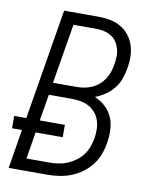

<svg xmlns="http://www.w3.org/2000/svg" viewBox="-89 -797 672 858"><g transform="rotate(10 247.0 -367.5)"><path d="M10 0 39 -177H-6V-233H49L132 -735H288Q315 -735 341 -730Q367 -725 389 -712.5Q411 -700 427 -680Q443 -660 451 -635.5Q459 -611 459.5 -584Q460 -557 455 -530Q451 -506 442.5 -482Q434 -458 418 -438Q402 -418 380 -403Q358 -388 334 -379Q361 -368 382 -349Q403 -330 414.5 -304Q426 -278 427.5 -248Q429 -218 424 -188Q420 -161 410.5 -135Q401 -109 383.5 -86Q366 -63 342 -45.5Q318 -28 292 -18Q266 -8 239 -4Q212 0 185 0ZM139 -409H246Q263 -409 280.5 -412Q298 -415 315 -422.5Q332 -430 346.5 -442.5Q361 -455 371 -470.5Q381 -486 386.5 -503Q392 -520 395 -538Q398 -556 398.5 -574Q399 -592 394 -609Q389 -626 379.5 -640Q370 -654 355.5 -663Q341 -672 323.5 -676Q306 -680 288 -680H184ZM185 -55Q205 -55 225.5 -58Q246 -61 265.5 -69Q285 -77 303 -90Q321 -103 334 -120.5Q347 -138 354 -157.5Q361 -177 365 -198Q368 -219 367.5 -239.5Q367 -260 360.5 -279Q354 -298 341 -313Q328 -328 311 -337Q294 -346 273.5 -349.5Q253 -353 232 -353H130L110 -233H224V-177H101L81 -55Z"/></g></svg>

Font: Iosevka SS04 Light
Style: Italic
Weight: 300
Italic angle: -9°
Monospace: yes
Designer: Belleve Invis
Foundry: Belleve Invis
Version: Version 19.0.0; ttfautohint (v1.8.4)